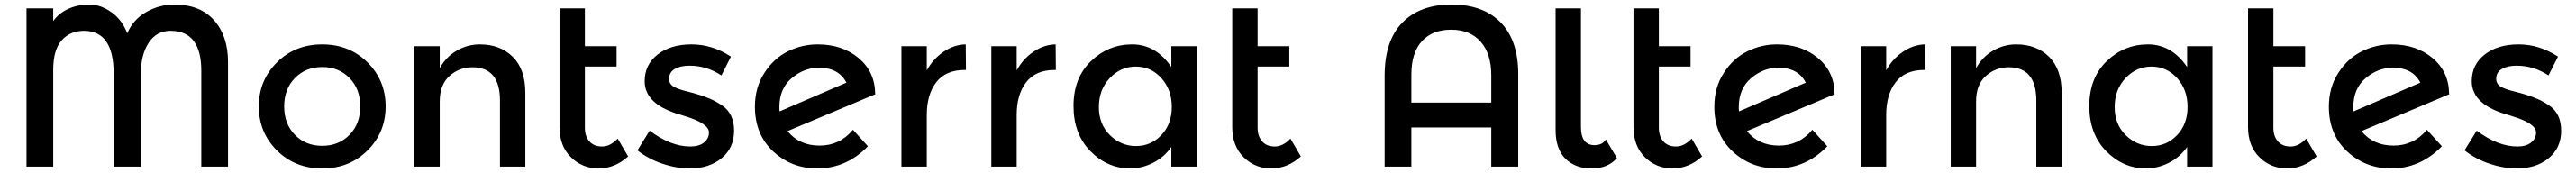

<svg xmlns="http://www.w3.org/2000/svg" viewBox="-20 -736 11377 764"><path d="M602 -410V0H482V-410Q482 -600 351 -600Q290 -600 252.5 -558Q215 -516 215 -428V0H97V-699H215V-643Q241 -679 283 -697.5Q325 -716 374.5 -716Q424 -716 471.5 -682.5Q519 -649 542 -589Q568 -650 626 -683Q684 -716 750 -716Q863 -716 925 -647Q987 -578 987 -462V0H869V-423Q869 -600 733 -600Q671 -600 636.5 -547Q602 -494 602 -410Z M1282.5 -140.5Q1330 -92 1403 -92Q1476 -92 1523.5 -140.5Q1571 -189 1571 -266Q1571 -343 1523.5 -391.5Q1476 -440 1403 -440Q1330 -440 1282.5 -391.5Q1235 -343 1235 -266Q1235 -189 1282.5 -140.5ZM1603 -71.5Q1523 8 1403 8Q1283 8 1203 -71.5Q1123 -151 1123 -266Q1123 -381 1203 -460.5Q1283 -540 1403 -540Q1523 -540 1603 -460.5Q1683 -381 1683 -266Q1683 -151 1603 -71.5Z M1922 -288V0H1810V-532H1922V-435Q1949 -484 1996.5 -512Q2044 -540 2099 -540Q2189 -540 2244.5 -485Q2300 -430 2300 -326V0H2188V-292Q2188 -439 2066 -439Q2008 -439 1965 -400.5Q1922 -362 1922 -288Z M2563 -442V-172Q2563 -134 2583 -111.5Q2603 -89 2639 -89Q2675 -89 2708 -124L2754 -45Q2695 8 2623.5 8Q2552 8 2501.5 -41.5Q2451 -91 2451 -175V-699H2563V-532H2703V-442Z M3026 8Q2968 8 2905.5 -13Q2843 -34 2795 -72L2849 -159Q2942 -89 3029 -89Q3067 -89 3089 -106.5Q3111 -124 3111 -151Q3111 -191 3005 -223Q2997 -226 2993 -227Q2827 -272 2827 -377Q2827 -451 2884.5 -495.5Q2942 -540 3034 -540Q3126 -540 3208 -486L3166 -403Q3101 -446 3025 -446Q2985 -446 2960 -431.5Q2935 -417 2935 -388Q2935 -362 2961 -350Q2979 -341 3011.5 -333Q3044 -325 3069 -317Q3094 -309 3117.5 -299Q3141 -289 3168 -271Q3222 -235 3222 -159Q3222 -83 3167 -37.5Q3112 8 3026 8Z M3591 -540Q3700 -540 3772 -479.5Q3844 -419 3845 -322L3846 -320L3458 -157Q3510 -93 3599.5 -93Q3689 -93 3747 -163L3813 -90Q3718 8 3589 8Q3476 8 3395 -67Q3314 -142 3314 -265Q3314 -350 3356 -414.5Q3398 -479 3460 -509.5Q3522 -540 3591 -540ZM3422 -263Q3422 -250 3423 -244L3718 -371Q3684 -437 3597 -437Q3531 -437 3476.5 -391Q3422 -345 3422 -263Z M4240 -427Q4157 -427 4115 -373Q4073 -319 4073 -228V0H3961V-532H4073V-425Q4100 -475 4146.5 -507Q4193 -539 4245 -540L4246 -427Q4243 -427 4240 -427Z M4637 -427Q4554 -427 4512 -373Q4470 -319 4470 -228V0H4358V-532H4470V-425Q4497 -475 4543.5 -507Q4590 -539 4642 -540L4643 -427Q4640 -427 4637 -427Z M5153 -440V-532H5265V0H5153V-87Q5121 -41 5071.5 -16.5Q5022 8 4972 8Q4871 8 4796 -68Q4721 -144 4721 -268Q4721 -392 4798 -466Q4875 -540 4980 -540Q5085 -540 5153 -440ZM4833 -263.5Q4833 -187 4882 -139Q4931 -91 4997 -91Q5063 -91 5109 -139.5Q5155 -188 5155 -264Q5155 -340 5109 -391Q5063 -442 4996 -442Q4929 -442 4881 -391Q4833 -340 4833 -263.5Z M5534 -442V-172Q5534 -134 5554 -111.5Q5574 -89 5610 -89Q5646 -89 5679 -124L5725 -45Q5666 8 5594.5 8Q5523 8 5472.5 -41.5Q5422 -91 5422 -175V-699H5534V-532H5674V-442Z M6095 0V-402Q6095 -556 6173 -636Q6251 -716 6390.5 -716Q6530 -716 6607.5 -637Q6685 -558 6685 -408V0H6566V-173H6213V0ZM6213 -407V-283H6566V-402Q6566 -499 6519 -552Q6472 -605 6389 -605Q6306 -605 6259.5 -554Q6213 -503 6213 -407Z M7121 -38Q7081 8 7009 8Q6937 8 6893.5 -35Q6850 -78 6850 -162V-699H6962V-175Q6962 -95 7022 -95Q7057 -95 7072 -120Z M7306 -442V-172Q7306 -134 7326 -111.5Q7346 -89 7382 -89Q7418 -89 7451 -124L7497 -45Q7438 8 7366.5 8Q7295 8 7244.5 -41.5Q7194 -91 7194 -175V-699H7306V-532H7446V-442Z M7828 -540Q7937 -540 8009 -479.5Q8081 -419 8082 -322L8083 -320L7695 -157Q7747 -93 7836.5 -93Q7926 -93 7984 -163L8050 -90Q7955 8 7826 8Q7713 8 7632 -67Q7551 -142 7551 -265Q7551 -350 7593 -414.5Q7635 -479 7697 -509.5Q7759 -540 7828 -540ZM7659 -263Q7659 -250 7660 -244L7955 -371Q7921 -437 7834 -437Q7768 -437 7713.5 -391Q7659 -345 7659 -263Z M8477 -427Q8394 -427 8352 -373Q8310 -319 8310 -228V0H8198V-532H8310V-425Q8337 -475 8383.5 -507Q8430 -539 8482 -540L8483 -427Q8480 -427 8477 -427Z M8707 -288V0H8595V-532H8707V-435Q8734 -484 8781.5 -512Q8829 -540 8884 -540Q8974 -540 9029.5 -485Q9085 -430 9085 -326V0H8973V-292Q8973 -439 8851 -439Q8793 -439 8750 -400.5Q8707 -362 8707 -288Z M9639 -440V-532H9751V0H9639V-87Q9607 -41 9557.5 -16.5Q9508 8 9458 8Q9357 8 9282 -68Q9207 -144 9207 -268Q9207 -392 9284 -466Q9361 -540 9466 -540Q9571 -540 9639 -440ZM9319 -263.5Q9319 -187 9368 -139Q9417 -91 9483 -91Q9549 -91 9595 -139.5Q9641 -188 9641 -264Q9641 -340 9595 -391Q9549 -442 9482 -442Q9415 -442 9367 -391Q9319 -340 9319 -263.5Z M10020 -442V-172Q10020 -134 10040 -111.5Q10060 -89 10096 -89Q10132 -89 10165 -124L10211 -45Q10152 8 10080.5 8Q10009 8 9958.5 -41.5Q9908 -91 9908 -175V-699H10020V-532H10160V-442Z M10542 -540Q10651 -540 10723 -479.5Q10795 -419 10796 -322L10797 -320L10409 -157Q10461 -93 10550.5 -93Q10640 -93 10698 -163L10764 -90Q10669 8 10540 8Q10427 8 10346 -67Q10265 -142 10265 -265Q10265 -350 10307 -414.5Q10349 -479 10411 -509.5Q10473 -540 10542 -540ZM10373 -263Q10373 -250 10374 -244L10669 -371Q10635 -437 10548 -437Q10482 -437 10427.5 -391Q10373 -345 10373 -263Z M11095 8Q11037 8 10974.5 -13Q10912 -34 10864 -72L10918 -159Q11011 -89 11098 -89Q11136 -89 11158 -106.5Q11180 -124 11180 -151Q11180 -191 11074 -223Q11066 -226 11062 -227Q10896 -272 10896 -377Q10896 -451 10953.5 -495.5Q11011 -540 11103 -540Q11195 -540 11277 -486L11235 -403Q11170 -446 11094 -446Q11054 -446 11029 -431.5Q11004 -417 11004 -388Q11004 -362 11030 -350Q11048 -341 11080.5 -333Q11113 -325 11138 -317Q11163 -309 11186.5 -299Q11210 -289 11237 -271Q11291 -235 11291 -159Q11291 -83 11236 -37.5Q11181 8 11095 8Z"/></svg>

Font: Montserrat Alternates
Style: Regular
Weight: 400
Designer: Julieta Ulanovsky
Foundry: Julieta Ulanovsky
Version: Version 2.001